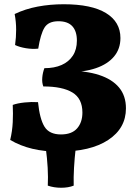

<svg xmlns="http://www.w3.org/2000/svg" viewBox="-20 -705 643 904"><path d="M258 9Q189 9 132.5 -4.5Q76 -18 28 -46Q38 -88 40 -129.5Q42 -171 40 -211Q62 -219 95.5 -222.5Q129 -226 159 -224Q167 -145 189.5 -108.5Q212 -72 267 -72Q318 -72 343 -100.5Q368 -129 368 -175Q368 -241 321 -269.5Q274 -298 184 -298Q177 -316 179 -339.5Q181 -363 189 -384Q236 -384 270 -399Q304 -414 323 -443Q342 -472 342 -514Q342 -558 320.5 -581.5Q299 -605 255 -605Q208 -605 189.5 -575Q171 -545 160 -476Q132 -473 102 -478Q72 -483 51 -493Q56 -529 56 -565.5Q56 -602 49 -639Q99 -663 157.5 -674Q216 -685 280 -685Q411 -685 479 -643.5Q547 -602 547 -526Q547 -475 517 -439Q487 -403 431.5 -384Q376 -365 299 -365V-372Q385 -372 446.5 -352Q508 -332 540.5 -293Q573 -254 573 -195Q573 -101 489.5 -46Q406 9 258 9ZM205 169Q207 130 204.5 85Q202 40 195 -12H337Q331 40 328.5 85Q326 130 327 169Q302 179 268 179Q234 179 205 169Z"/></svg>

Font: Vollkorn Black
Style: Regular
Weight: 900
Designer: Friedrich Althausen
Foundry: Friedrich Althausen
Version: Version 5.000